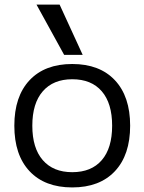

<svg xmlns="http://www.w3.org/2000/svg" viewBox="-20 -810 632 840"><path d="M296 10Q176 10 109.3 -61Q42.7 -132 42.7 -260Q42.7 -388 109.3 -459Q176 -530 296 -530Q416 -530 482.7 -459Q549.4 -388 549.4 -260Q549.4 -132 482.7 -61Q416 10 296 10ZM296 -56.7Q380 -56.7 425.3 -109.4Q470.6 -162 470.6 -260Q470.6 -358 425.3 -410.6Q380 -463.3 296 -463.3Q213 -463.3 167.2 -410.6Q121.4 -358 121.4 -260Q121.4 -162 167.2 -109.4Q213 -56.7 296 -56.7ZM260.6 -570 139.6 -790H240.7L341.7 -570Z"/></svg>

Font: M PLUS 1 Thin
Style: Regular
Weight: 100
Designer: Coji Morishita
Foundry: UNDERFOREST DESIGN
Version: Version 1.001